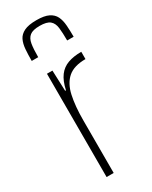

<svg xmlns="http://www.w3.org/2000/svg" viewBox="-192 -776 651 821"><g transform="rotate(-30 133.0 -365.5)"><path d="M73 0V-510H100L104 -408H108Q117 -450 135 -474Q153 -498 181 -508Q209 -518 247 -518V-482Q190 -482 160 -456Q130 -430 119 -380Q108 -330 108 -259V0ZM148 -731Q187 -731 208 -720.5Q229 -710 238 -691.5Q247 -673 249 -647Q251 -621 251 -590H219Q219 -628 216 -653Q213 -678 198 -690.5Q183 -703 148 -703Q114 -703 99 -691Q84 -679 80 -654.5Q76 -630 76 -590H44Q44 -621 46 -647Q48 -673 57 -691.5Q66 -710 87.5 -720.5Q109 -731 148 -731Z"/></g></svg>

Font: Saira Condensed Thin
Style: Regular
Weight: 250
Width: 3
Designer: Hector Gatti with collaboration of the Omnibus-Type team
Foundry: Omnibus-Type
Version: Version 1.101